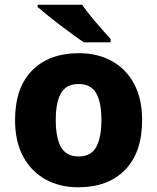

<svg xmlns="http://www.w3.org/2000/svg" viewBox="-20 -786 668 816"><path d="M584 -276Q584 -138 511.5 -64Q439 10 313 10Q234 10 173.5 -23.5Q113 -57 78.5 -120.5Q44 -184 44 -276Q44 -413 116.5 -486.5Q189 -560 316 -560Q394 -560 454.5 -527Q515 -494 549.5 -430.5Q584 -367 584 -276ZM217 -276Q217 -200 239.5 -160.5Q262 -121 315 -121Q366 -121 388.5 -160.5Q411 -200 411 -276Q411 -352 388.5 -390.5Q366 -429 314 -429Q262 -429 239.5 -390.5Q217 -352 217 -276ZM329 -766Q344 -744 366.5 -716.5Q389 -689 411.5 -663.5Q434 -638 450 -620V-606H337Q317 -619 290 -638.5Q263 -658 234.5 -680Q206 -702 181 -722Q156 -742 140 -756V-766Z"/></svg>

Font: Noto Sans Thaana ExtraBold
Style: Regular
Weight: 800
Designer: David Williams
Foundry: Google Inc.
Version: Version 3.001; ttfautohint (v1.8.4.7-5d5b)